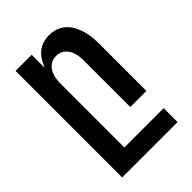

<svg xmlns="http://www.w3.org/2000/svg" viewBox="-218 -624 936 936"><g transform="rotate(-45 250.0 -156.5)"><path d="M59 215V-520H170V-430Q178 -450 189.5 -469Q201 -488 217.5 -501.5Q234 -515 255 -521.5Q276 -528 298 -528Q322 -528 344.5 -520Q367 -512 384.5 -495.5Q402 -479 413 -458Q424 -437 430.5 -414Q437 -391 439 -367.5Q441 -344 441 -320V0H330V-320Q330 -333 328.5 -346Q327 -359 323.5 -371.5Q320 -384 313.5 -395Q307 -406 297.5 -415Q288 -424 275.5 -428Q263 -432 250 -432Q237 -432 224.5 -428Q212 -424 202.5 -415Q193 -406 186.5 -395Q180 -384 176.5 -371.5Q173 -359 171.5 -346Q170 -333 170 -320V119H441V215Z"/></g></svg>

Font: Iosevka Fixed
Style: Bold
Weight: 700
Monospace: yes
Designer: Belleve Invis
Foundry: Belleve Invis
Version: Version 32.3.0